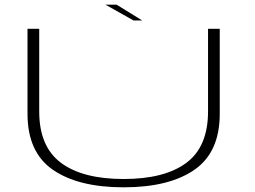

<svg xmlns="http://www.w3.org/2000/svg" viewBox="-20 -797 1090 820"><path d="M508 3Q702 3 810.2 -71.8Q918.5 -146.5 918.5 -311V-674H868.5V-321Q868.5 -170.5 775.8 -101.5Q683 -32.5 508 -32.5Q333 -32.5 240.2 -101.8Q147.5 -171 147.5 -321V-674H97.5V-311Q97.5 -146.5 206 -71.8Q314.5 3 508 3ZM550.5 -709.5H587.5L478 -777H430.5Z"/></svg>

Font: Anybody ExtraExpanded ExtraLight
Style: Regular
Weight: 250
Width: 8
Version: Version 1.113;gftools[0.9.25]